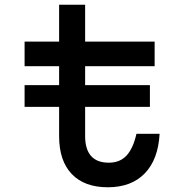

<svg xmlns="http://www.w3.org/2000/svg" viewBox="-20 -776 790 812"><path d="M340 -600H634V-496H340V-200Q340 -145 365 -116.5Q390 -88 440 -88Q487 -88 515 -118Q543 -148 557 -210H655Q649 -101 592 -42.5Q535 16 436 16Q337 16 283.5 -40Q230 -96 230 -200V-496H84V-600H230V-756H340ZM84 -416H614V-324H84Z"/></svg>

Font: Martian Mono VF sWd Rg
Style: Regular
Weight: 400
Width: 6
Monospace: yes
Designer: Roman Shamin
Foundry: Evil Martians
Version: Version 1.100